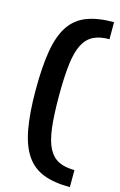

<svg xmlns="http://www.w3.org/2000/svg" viewBox="-136 -862 640 1023"><g transform="rotate(15 184.0 -350.0)"><path d="M360 105Q273 105 213.5 82Q154 59 118 6Q82 -47 66 -134.5Q50 -222 50 -350Q50 -478 65 -565.5Q80 -653 115.5 -706Q151 -759 211 -782Q271 -805 360 -805V-711Q307 -711 272 -693.5Q237 -676 216 -635.5Q195 -595 186.5 -525Q178 -455 178 -350Q178 -245 186.5 -175Q195 -105 216 -64.5Q237 -24 272 -6.5Q307 11 360 11Z"/></g></svg>

Font: Pathway Extreme 12pt SemiBold
Style: Regular
Weight: 600
Version: Version 1.001;gftools[0.9.26]